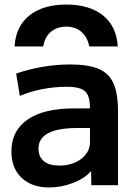

<svg xmlns="http://www.w3.org/2000/svg" viewBox="-20 -813 597 843"><path d="M271 -793Q373 -793 432.5 -745Q492 -697 497 -609H372Q364 -650 337.5 -673Q311 -696 271 -696Q230 -696 203 -673Q176 -650 170 -609H44Q49 -697 109 -745Q169 -793 271 -793ZM196 10Q119 10 74.5 -32.5Q30 -75 30 -148Q30 -239 101 -288Q172 -337 304 -337H375Q375 -374 366 -394.5Q357 -415 334.5 -423.5Q312 -432 272 -432Q221 -432 167.5 -422Q114 -412 67 -392L51 -490Q102 -508 164 -519Q226 -530 288 -530Q366 -530 412 -511Q458 -492 478 -447.5Q498 -403 498 -328V0H381L380 -60H378Q351 -29 300 -9.5Q249 10 196 10ZM240 -86Q279 -86 309.5 -99.5Q340 -113 357.5 -136Q375 -159 375 -188V-251H321Q235 -251 192 -228.5Q149 -206 149 -160Q149 -125 172.5 -105.5Q196 -86 240 -86Z"/></svg>

Font: M PLUS 1 SemiBold
Style: Regular
Weight: 600
Designer: Coji Morishita
Foundry: UNDERFOREST DESIGN
Version: Version 1.001